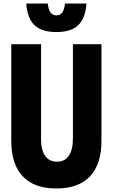

<svg xmlns="http://www.w3.org/2000/svg" viewBox="-20 -1051 640 1090"><path d="M44 -800H213V-262Q213 -199 236.5 -166Q260 -133 303 -133Q348 -133 371 -167Q394 -201 394 -267V-800H556V-252Q556 -119 491 -50Q426 19 300 19Q174 19 109 -50Q44 -119 44 -252ZM251 -1031Q255 -996 267 -980Q279 -964 300 -964Q322 -964 333.5 -980Q345 -996 349 -1031H471Q465 -947 424 -908Q383 -869 300 -869Q217 -869 176 -908Q135 -947 129 -1031Z"/></svg>

Font: Martian Mono Condensed
Style: Bold
Weight: 700
Width: 3
Designer: Roman Shamin
Foundry: Evil Martians
Version: Version 1.000